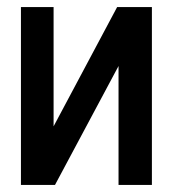

<svg xmlns="http://www.w3.org/2000/svg" viewBox="-20 -520 485 541"><path d="M131 -500H39V1H135L314 -334V1H408V-500H310L131 -164Z"/></svg>

Font: Advent Pro SemiBold
Style: Regular
Weight: 600
Designer: VivaRado, Andreas Kalpakidis
Foundry: VivaRado, Andreas Kalpakidis
Version: Version 3.000